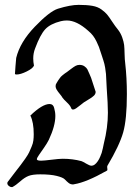

<svg xmlns="http://www.w3.org/2000/svg" viewBox="-20 -761 553 781"><path d="M269.5 -321.3Q265.6 -332 252.4 -344.2Q239.3 -356.4 234.4 -363.3Q231.4 -369.1 223.6 -378.4Q215.8 -387.7 210.9 -395.5Q206.1 -403.3 206.1 -410.2Q206.1 -418 210 -422.9Q213.9 -429.7 216.8 -434.1Q219.7 -438.5 222.7 -442.4Q225.6 -446.3 227.5 -448.7Q229.5 -451.2 233.4 -454.1Q237.3 -457 238.3 -458Q239.3 -459 244.6 -462.9Q250 -466.8 252 -467.8Q255.9 -470.7 268.1 -480Q280.3 -489.3 287.6 -493.2Q294.9 -497.1 303.7 -497.1Q315.4 -497.1 323.7 -491.2Q332 -485.4 335.4 -479Q338.9 -472.7 343.8 -460.4Q348.6 -448.2 350.6 -444.3L369.1 -387.7Q369.1 -378.9 362.3 -372.1Q355.5 -365.2 340.3 -356.4Q325.2 -347.7 321.3 -344.7Q317.4 -341.8 307.1 -333.5Q296.9 -325.2 289.6 -320.3Q282.2 -315.4 277.3 -315.4Q271.5 -315.4 269.5 -321.3ZM26.4 0Q21.5 0 15.6 -4.9Q9.8 -9.8 9.8 -15.6Q9.8 -19.5 11.7 -21.5Q20.5 -33.2 39.1 -57.6Q57.6 -82 64 -89.8Q70.3 -97.7 82.5 -115.2Q94.7 -132.8 98.6 -141.6Q102.5 -150.4 108.4 -164.1Q114.3 -177.7 115.7 -189.5Q117.2 -201.2 117.2 -214.8Q117.2 -263.7 103.5 -291Q152.3 -337.9 181.6 -337.9Q196.3 -337.9 200.2 -322.3Q205.1 -305.7 205.1 -289.1Q205.1 -249 178.7 -192.4Q171.9 -178.7 159.7 -161.1Q147.5 -143.6 138.7 -130.9Q129.9 -118.2 129.9 -113.3Q129.9 -107.4 147.5 -107.4Q158.2 -107.4 189.5 -111.3Q220.7 -115.2 235.4 -115.2Q275.4 -115.2 311.5 -105.5Q317.4 -103.5 331.1 -95.2Q344.7 -86.9 352.5 -86.9Q365.2 -86.9 377.9 -105.5Q383.8 -114.3 387.7 -124Q391.6 -133.8 393.6 -139.2Q395.5 -144.5 398.4 -158.2Q401.4 -171.9 402.3 -176.8Q418.9 -242.2 418.9 -302.7Q418.9 -336.9 414.1 -402.3Q413.1 -413.1 412.6 -431.6Q412.1 -450.2 411.1 -460.4Q410.2 -470.7 407.7 -485.8Q405.3 -501 400.4 -515.6Q398.4 -521.5 391.6 -542.5Q384.8 -563.5 382.3 -570.3Q379.9 -577.1 373 -591.3Q366.2 -605.5 358.4 -615.7Q350.6 -626 338.9 -635.7Q292 -677.7 252 -677.7Q239.3 -677.7 227.5 -674.8Q184.6 -664.1 164.1 -642.1Q143.6 -620.1 123 -564.5Q115.2 -544.9 115.2 -523.4Q115.2 -508.8 118.2 -494.1Q113.3 -482.4 88.4 -470.2Q63.5 -458 47.9 -458Q43.9 -458 42 -459Q40 -460 41 -462.9Q41 -464.8 43 -492.2Q44.9 -519.5 45.9 -525.4Q61.5 -589.8 121.6 -652.3Q181.6 -714.8 215.8 -725.6Q266.6 -741.2 299.8 -741.2Q333 -741.2 355.5 -737.3Q377.9 -733.4 393.1 -722.2Q408.2 -710.9 415.5 -702.1Q422.9 -693.4 436 -673.3Q449.2 -653.3 459 -641.6Q470.7 -627 477.1 -608.9Q483.4 -590.8 484.9 -578.1Q486.3 -565.4 486.8 -541.5Q487.3 -517.6 489.3 -503.9Q496.1 -444.3 496.1 -377.9Q496.1 -275.4 481 -222.2Q465.8 -168.9 417 -86.9Q415 -84 416.5 -75.7Q418 -67.4 414.1 -66.4Q331.1 -19.5 282.2 -11.7Q281.2 -11.7 279.8 -11.2Q278.3 -10.7 277.3 -10.7Q266.6 -10.7 258.8 -17.1Q251 -23.4 243.7 -31.2Q236.3 -39.1 210.9 -45.4Q185.5 -51.8 143.6 -51.8Q112.3 -51.8 96.2 -45.4Q80.1 -39.1 62.5 -23.4Q44.9 -7.8 30.3 0Z"/></svg>

Font: Isabella
Style: Medium
Weight: 500
Designer: John Stracke
Version: Version 001.202